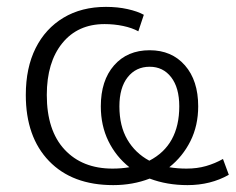

<svg xmlns="http://www.w3.org/2000/svg" viewBox="-20 -530 685 558"><path d="M309 8Q190 8 122.5 -62Q55 -132 55 -254Q55 -333 83.5 -390Q112 -447 164.5 -478.5Q217 -510 288 -510Q322 -510 351 -503.5Q380 -497 398 -487L382 -439Q364 -449 338 -454.5Q312 -460 284 -460Q206 -460 161 -404.5Q116 -349 116 -254Q116 -151 167.5 -95.5Q219 -40 307 -40Q333 -40 356 -44Q317 -75 295 -120Q273 -165 273 -221Q273 -296 311.5 -340Q350 -384 415 -384Q479 -384 517.5 -340Q556 -296 556 -221Q556 -165 533.5 -120Q511 -75 472 -44Q496 -40 522 -40Q553 -40 579 -47.5Q605 -55 628 -68L645 -22Q592 8 525 8Q465 8 415 -11Q366 8 309 8ZM327 -221Q327 -164 350 -124.5Q373 -85 414 -63Q501 -108 501 -221Q501 -275 477.5 -305.5Q454 -336 415 -336Q375 -336 351 -305.5Q327 -275 327 -221Z"/></svg>

Font: Mulish Light
Style: Regular
Weight: 300
Designer: Vernon Adams
Foundry: Vernon Adams
Version: Version 3.603; ttfautohint (v1.8.3)